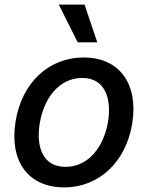

<svg xmlns="http://www.w3.org/2000/svg" viewBox="-20 -802 642 833"><path d="M258.2 11C409.4 11 526.3 -99.1 553.6 -265.6C581.3 -437.9 498.6 -552.6 343 -552.6C191.1 -552.6 74.2 -442.5 47.6 -274.9C19.5 -103.7 101.9 11 258.2 11ZM152.3 -266C169.4 -372.9 234.4 -463.8 337 -463.8C434.3 -463.8 464.8 -377.5 448.9 -274.9C431.1 -168 366.1 -78.1 264.2 -78.1C166.2 -78.1 135.7 -163.7 152.3 -266ZM235.1 -782 317.1 -618.3H402L346.9 -782Z"/></svg>

Font: Margiela Sans Medium
Style: Italic
Weight: 500
Italic angle: -9.39999°
Designer: Stefan Endress, Andreas Faust
Version: Version 1.100;FEAKit 1.0